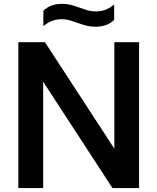

<svg xmlns="http://www.w3.org/2000/svg" viewBox="-20 -954 798 974"><path d="M560 -740H685.5V0H550.5L199 -539.5V0H73V-740H208L560 -200ZM371.5 -838.5Q345 -848 328.8 -852.2Q312.5 -856.5 294.5 -856.5Q266 -856.5 244 -848Q222 -839.5 200 -821.5V-899.5Q218.5 -917.5 241.8 -926Q265 -934.5 297 -934.5Q319.5 -934.5 339.5 -929.2Q359.5 -924 387.5 -914Q414 -904.5 430.2 -900.2Q446.5 -896 464.5 -896Q493 -896 515 -904.5Q537 -913 559 -931V-853Q540.5 -835 517.2 -826.8Q494 -818.5 462 -818.5Q439.5 -818.5 420 -823.5Q400.5 -828.5 371.5 -838.5Z"/></svg>

Font: Encode Sans SemiBold
Style: Regular
Weight: 600
Designer: Multiple Designers
Foundry: Impallari Type
Version: Version 2.000